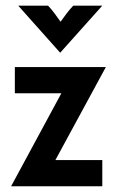

<svg xmlns="http://www.w3.org/2000/svg" viewBox="-20 -651 408 671"><path d="M18.8 0 194.4 -325H31.9V-416.7H350L173.6 -91.7H337.5V0ZM190.3 -466.7 43.7 -631.2H147.9Q160.4 -618.1 170.1 -604.9Q179.9 -591.7 191.7 -575Q203.5 -591.7 213.5 -604.9Q223.6 -618.1 236.1 -631.2H337.5Z"/></svg>

Font: Afacad SemiBold
Style: Regular
Weight: 600
Designer: Kristian Moeller
Foundry: Dicotype
Version: Version 1.000